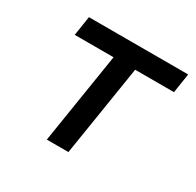

<svg xmlns="http://www.w3.org/2000/svg" viewBox="-125 -690 849 831"><g transform="rotate(30 300.0 -275.0)"><path d="M202 0H310L382 -453H576L591 -550H95L80 -453H274Z"/></g></svg>

Font: JetBrains Mono SemiBold
Style: Italic
Weight: 472
Italic angle: -9°
Monospace: yes
Designer: Philipp Nurullin, Konstantin Bulenkov
Foundry: JetBrains
Version: Version 2.305